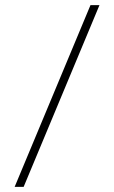

<svg xmlns="http://www.w3.org/2000/svg" viewBox="-20 -727 442 747"><path d="M37 0 332 -707H367L72 0Z"/></svg>

Font: Newsreader Caption ExtraLight
Style: Regular
Weight: 275
Designer: Hugues Gentile
Foundry: Production Type
Version: Version 1.001